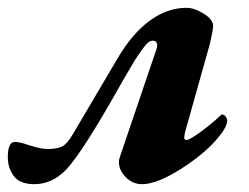

<svg xmlns="http://www.w3.org/2000/svg" viewBox="-65 -457 638 491"><path d="M-45 -55Q-45 -94 -27 -94Q-17 -94 -2.5 -89.5Q12 -85 15 -84Q41 -76 57 -76Q81 -76 94 -82.5Q107 -89 122 -115L237 -310Q274 -372 318.5 -404.5Q363 -437 412 -437Q432 -437 456 -422Q480 -407 480 -391Q480 -381 472 -346L408 -118L406 -106Q406 -99 412 -99Q420 -99 448.5 -120Q477 -141 498 -161Q501 -164 503 -164Q508 -164 512 -159Q516 -154 516 -148Q515 -132 496 -109Q463 -67 400 -26.5Q337 14 298 14Q274 14 256.5 -4Q239 -22 239 -43Q239 -48 241 -54L334 -328Q337 -336 337 -341Q337 -353 325 -353Q317 -353 308 -342.5Q299 -332 290.5 -319Q282 -306 278 -300L247 -247Q146 -67 104 -23Q68 14 23 14Q-14 14 -29.5 -6.5Q-45 -27 -45 -55Z"/></svg>

Font: EB Garamond ExtraBold
Style: Italic
Weight: 800
Italic angle: -17.2°
Designer: Georg Duffner and Octavio Pardo
Foundry: Georg Duffner
Version: Version 1.000